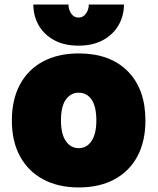

<svg xmlns="http://www.w3.org/2000/svg" viewBox="-20 -809 690 841"><path d="M325 12Q235 12 169 -23.5Q103 -59 67.5 -124.5Q32 -190 32 -281Q32 -373 67.5 -439Q103 -505 169 -540Q235 -575 325 -575Q462 -575 539.5 -497Q617 -419 617 -281Q617 -190 582 -124.5Q547 -59 481.5 -23.5Q416 12 325 12ZM325 -160Q360 -160 381 -191.5Q402 -223 402 -281Q402 -343 381 -373Q360 -403 325 -403Q290 -403 268.5 -373Q247 -343 247 -281Q247 -222 268.5 -191Q290 -160 325 -160ZM324 -609Q261 -609 216.5 -633.5Q172 -658 149 -699Q126 -740 126 -789H280Q280 -767 292 -749.5Q304 -732 324 -732Q344 -732 356.5 -749.5Q369 -767 369 -789H523Q523 -740 499.5 -699Q476 -658 431.5 -633.5Q387 -609 324 -609Z"/></svg>

Font: Azeret Mono Thin Black
Style: Regular
Weight: 900
Version: Version 1.002